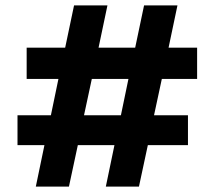

<svg xmlns="http://www.w3.org/2000/svg" viewBox="-20 -693 797 713"><path d="M429 -265 457 -400H321L292 -265ZM45 -154V-265H169L197 -400H79V-516H222L255 -673H379L346 -516H482L515 -673H639L606 -516H712V-400H581L552 -265H678V-154H529L496 0H373L405 -154H269L236 0H113L145 -154Z"/></svg>

Font: Hind Kochi
Style: Bold
Weight: 700
Designer: Dhruvi Tolia
Foundry: Indian Type Foundry
Version: Version 0.702;PS 1.0;hotconv 1.0.81;makeotf.lib2.5.63406